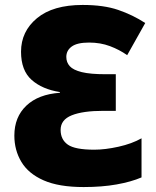

<svg xmlns="http://www.w3.org/2000/svg" viewBox="-20 -745 632 776"><path d="M314 -725Q399 -725 457.5 -705Q516 -685 567 -652L494 -522Q463 -544 424.5 -558.5Q386 -573 340 -573Q292 -573 270 -557Q248 -541 248 -515Q248 -493 262 -477.5Q276 -462 310.5 -453.5Q345 -445 407 -445H448V-297H397Q315 -297 270 -279Q225 -261 225 -220Q225 -181 254 -160.5Q283 -140 361 -140Q405 -140 459 -152Q513 -164 552 -186V-28Q510 -10 451 0.5Q392 11 318 11Q218 11 156.5 -16Q95 -43 66.5 -90.5Q38 -138 38 -197Q38 -272 86.5 -318Q135 -364 222 -370V-373Q151 -384 108 -422Q65 -460 65 -536Q65 -618 129.5 -671.5Q194 -725 314 -725Z"/></svg>

Font: Noto Sans SemiCondensed Black
Style: Regular
Weight: 900
Width: 4
Designer: Monotype Design Team
Foundry: Monotype Imaging Inc.
Version: Version 2.013; ttfautohint (v1.8.4.7-5d5b)